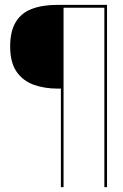

<svg xmlns="http://www.w3.org/2000/svg" viewBox="-20 -695 506 793"><path d="M231.5 78H242.5V-663H411V78H422V-675H219Q155.5 -675 111.5 -658.2Q67.5 -641.5 44.8 -603.5Q22 -565.5 22 -503Q22 -437.5 48 -399.5Q74 -361.5 118.5 -345.2Q163 -329 219 -329H231.5Z"/></svg>

Font: Anybody SemiExpanded Thin
Style: Regular
Weight: 250
Width: 6
Version: Version 1.113;gftools[0.9.25]